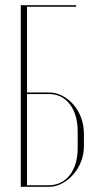

<svg xmlns="http://www.w3.org/2000/svg" viewBox="-20 -719 373 739"><path d="M169 -363Q196 -363 220.5 -350Q245 -337 263.5 -315.5Q282 -294 292.5 -265Q303 -236 303 -203V-156Q303 -125 292 -97Q281 -69 262 -47.5Q243 -26 219 -13Q195 0 168 0H60V-699H273V-693H84V-363ZM279 -212Q279 -278 249 -317.5Q219 -357 168 -357H84V-6H167Q218 -6 248.5 -45Q279 -84 279 -150Z"/></svg>

Font: Moniqa Thin Display
Style: Regular
Weight: 100
Designer: Rajesh Rajput
Foundry: Rajesh Rajput
Version: Version 1.000